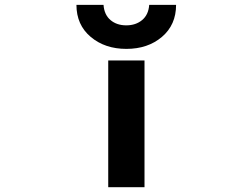

<svg xmlns="http://www.w3.org/2000/svg" viewBox="-20 -774 1040 796"><path d="M296.9 -753.9H409.2Q412.1 -712.9 438 -690.9Q463.9 -668.9 503.4 -668.9Q543 -668.9 569.3 -690.9Q595.7 -712.9 598.6 -753.9H710Q710 -670.9 651.4 -621.1Q592.8 -571.3 503.9 -571.3Q415 -571.3 356 -621.1Q296.9 -670.9 296.9 -753.9ZM428.7 2V-523.4H579.1V2Z"/></svg>

Font: GenEi Gothic M Regular
Style: Bold
Weight: 700
Designer: o_tamon (Modified); [Source Han Sans]
Ryoko NISHIZUKA  (kana & ideographs); Paul D. Hunt (Latin, Greek & Cyrillic); Wenl
Version: Version 1.1a;Original Version 1.004